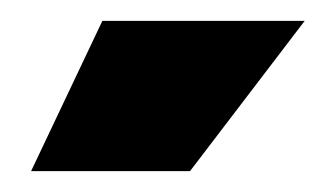

<svg xmlns="http://www.w3.org/2000/svg" viewBox="-20 -770 312 184"><path d="M272 -750 162.1 -606H9.8L78.1 -750Z"/></svg>

Font: Stilu Bold
Style: Regular
Weight: 700
Designer: Genilson Lima Santos
Foundry: Genilson Lima Santos
Version: Version 1.200;PS 001.200;hotconv 1.0.88;makeotf.lib2.5.64775